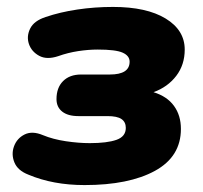

<svg xmlns="http://www.w3.org/2000/svg" viewBox="-20 -523 587 554"><path d="M224 11Q133 11 62 -19Q31 -31 21.5 -54.5Q12 -78 20.5 -101Q29 -124 51 -135Q73 -146 104 -133Q133 -121 170 -115.5Q207 -110 239 -110Q289 -110 316 -119.5Q343 -129 343 -154Q343 -171 330.5 -179.5Q318 -188 290 -188H206Q176 -188 159.5 -201Q143 -214 143 -237Q143 -270 162 -289Q181 -308 214 -308H297Q354 -308 354 -345Q354 -362 334 -371Q314 -380 262 -380Q235 -380 205.5 -375.5Q176 -371 148 -361Q115 -350 93 -362Q71 -374 63.5 -396Q56 -418 67 -440.5Q78 -463 112 -474Q153 -488 203 -495.5Q253 -503 306 -503Q403 -503 458 -469.5Q513 -436 513 -380Q513 -336 488.5 -304Q464 -272 423 -257Q462 -245 482 -217.5Q502 -190 502 -151Q502 -71 427 -30Q352 11 224 11Z"/></svg>

Font: Nunito Black
Style: Italic
Weight: 900
Italic angle: -9°
Designer: Vernon Adams
Foundry: Vernon Adams
Version: Version 3.601; ttfautohint (v1.8.2.53-6de2)